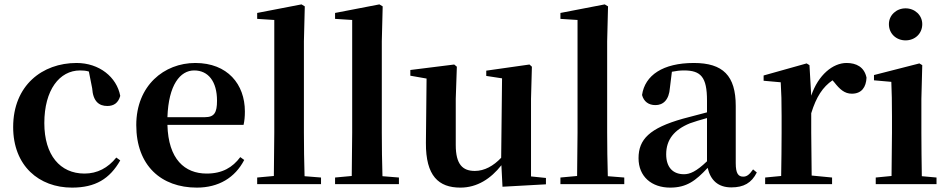

<svg xmlns="http://www.w3.org/2000/svg" viewBox="-20 -839 4321 875"><path d="M308 16C415 16 480 -24 528 -108L510 -121C472 -74 424 -48 365 -48C254 -48 182 -132 182 -278C182 -429 251 -518 345 -518C359 -518 372 -517 385 -513L400 -437C404 -376 432 -356 469 -356C499 -356 519 -370 528 -402C512 -488 432 -552 329 -552C173 -552 40 -450 40 -260C40 -83 158 16 308 16Z M877 16C976 16 1051 -29 1093 -110L1075 -123C1040 -76 993 -48 922 -48C822 -48 747 -113 743 -270H1090C1094 -288 1096 -306 1096 -331C1096 -455 1017 -552 870 -552C728 -552 601 -449 601 -269C601 -84 715 16 877 16ZM743 -305C748 -452 801 -518 865 -518C929 -518 969 -468 969 -380C969 -326 957 -305 914 -305Z M1227 0H1443V-30L1368 -36C1366 -100 1365 -172 1365 -235V-651L1369 -810L1354 -819L1152 -780V-753L1230 -748V-235L1228 -37L1152 -30V0Z M1582 0H1798V-30L1723 -36C1721 -100 1720 -172 1720 -235V-651L1724 -810L1709 -819L1507 -780V-753L1585 -748V-235L1583 -37L1507 -30V0Z M2270 12 2468 1V-28L2400 -35V-389L2404 -535L2393 -545L2196 -517V-493L2268 -482L2264 -120C2229 -83 2188 -60 2144 -60C2089 -60 2057 -89 2057 -178V-389L2062 -535L2050 -545L1850 -520V-494L1924 -481L1921 -188C1920 -37 1979 16 2078 16C2155 16 2217 -25 2265 -86Z M2609 0H2825V-30L2750 -36C2748 -100 2747 -172 2747 -235V-651L2751 -810L2736 -819L2534 -780V-753L2612 -748V-235L2610 -37L2534 -30V0Z M3313 15C3369 15 3405 -5 3429 -53L3412 -67C3394 -41 3382 -34 3367 -34C3345 -34 3333 -48 3333 -95V-356C3333 -494 3275 -552 3142 -552C3001 -552 2919 -496 2906 -406C2914 -376 2936 -360 2967 -360C3001 -360 3029 -382 3033 -439L3042 -512C3062 -516 3079 -518 3097 -518C3174 -518 3202 -488 3202 -381V-327L3092 -298C2940 -255 2890 -204 2890 -118C2890 -34 2950 16 3034 16C3110 16 3151 -16 3205 -74C3218 -18 3252 15 3313 15ZM3202 -104C3153 -57 3124 -45 3097 -45C3048 -45 3016 -75 3016 -136C3016 -203 3053 -248 3124 -277C3144 -284 3172 -293 3202 -301Z M3538 0H3772V-30L3679 -39L3677 -235V-323C3700 -398 3730 -443 3774 -473L3782 -464C3807 -432 3829 -412 3862 -412C3907 -412 3927 -442 3929 -485C3919 -534 3882 -552 3838 -552C3776 -552 3709 -498 3677 -403L3669 -542L3656 -550L3460 -495V-471L3538 -464C3541 -415 3542 -377 3542 -310V-235C3542 -180 3541 -95 3540 -37L3467 -30V0Z M4107 -655C4149 -655 4183 -685 4183 -729C4183 -770 4149 -801 4107 -801C4065 -801 4031 -770 4031 -729C4031 -685 4065 -655 4107 -655ZM4042 0H4248V-30L4181 -36C4180 -94 4179 -180 4179 -235V-388L4183 -542L4170 -550L3963 -497V-473L4042 -466C4044 -418 4045 -375 4045 -308V-235L4043 -37L3971 -30V0Z"/></svg>

Font: Noto Serif CJK KR
Style: Bold
Weight: 700
Designer: Ryoko NISHIZUKA 西塚涼子 (kana & ideographs); Frank Grießhammer (Latin, Greek & Cyrillic); Wenlong ZHANG 张文龙 (bopomofo); San
Foundry: Adobe
Version: Version 2.001;hotconv 1.1.0;makeotfexe 2.6.0